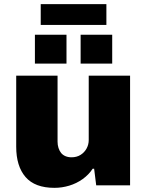

<svg xmlns="http://www.w3.org/2000/svg" viewBox="-20 -892 707 924"><path d="M242 12Q148 12 103 -40Q58 -92 58 -186V-528H257V-210Q257 -194 261.5 -180Q266 -166 274 -156Q282 -146 295 -140.5Q308 -135 324 -135Q349 -135 367.5 -146.5Q386 -158 396.5 -177Q407 -196 407 -218V-528H606V0H443L433 -80H426Q407 -51 377.5 -30Q348 -9 313 1.5Q278 12 242 12ZM148 -586V-725H300V-586ZM368 -586V-725H520V-586ZM176 -772V-872H492V-772Z"/></svg>

Font: Archivo SemiBold Black
Style: Regular
Weight: 900
Version: Version 2.001